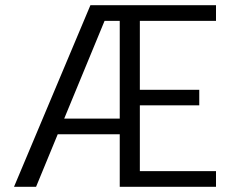

<svg xmlns="http://www.w3.org/2000/svg" viewBox="-20 -720 890 740"><path d="M441.5 0V-202.5H202.5L119 0H34L328.5 -700H812.5V-639.5H519V-374H748V-314H519V-60.5H812.5V0ZM227.5 -263H441.5V-639.5H383Z"/></svg>

Font: League Mono Wide Light
Style: Regular
Weight: 300
Width: 8
Designer: Tyler Finck
Foundry: The League of Moveable Type / Tyler Finck
Version: Version 2.210